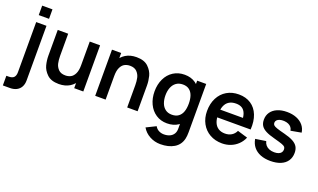

<svg xmlns="http://www.w3.org/2000/svg" viewBox="-105 -1294 3499 2111"><g transform="rotate(20 1644.5 -238.0)"><path d="M-10 240V127H15.7Q58.6 127 77.5 107.1Q96.3 87.2 96.3 45.8V-540H216.7V100Q216.7 143.2 199.4 174.8Q182.1 206.4 149.5 223.2Q117 240 72.2 240ZM96.3 -621.8V-732.5H216.7V-621.8Z M560.8 15.3Q470.3 15.3 423.2 -30.3Q376 -75.8 362.2 -130.5Q348.5 -185.2 348.5 -238.5V-540H470.5V-279.8Q470.5 -233 479 -194.7Q487.4 -156.3 515.5 -127.2Q543.5 -98.2 596.7 -98.2Q631.3 -98.2 659.2 -112.8Q687 -127.3 704.9 -164Q722.8 -200.7 722.8 -262.5L794.3 -231.8Q794.3 -162.1 767.3 -106Q740.3 -49.8 687.7 -17.2Q635 15.3 560.8 15.3ZM737.5 0V-167.5H722.8V-540H844V0Z M1357.5 -260.2Q1357.5 -307 1349 -345.3Q1340.6 -383.7 1312.5 -412.8Q1284.5 -441.8 1231.3 -441.8Q1196.7 -441.8 1168.8 -427.2Q1141 -412.7 1123.1 -376Q1105.2 -339.3 1105.2 -277.5L1033.7 -308.2Q1033.7 -377.9 1060.7 -434Q1087.7 -490.2 1140.3 -522.8Q1193 -555.3 1267.2 -555.3Q1357.7 -555.3 1404.8 -509.8Q1452 -464.2 1465.8 -409.5Q1479.5 -354.8 1479.5 -301.5V0H1357.5ZM983.2 0V-540H1090.5V-372.5H1105.2V0Z M1836.3 255Q1768.8 255 1711 223.6Q1653.3 192.2 1621.8 137.5L1733 82.5Q1747.7 110.8 1775.8 125.5Q1803.8 140.3 1837.2 140.3Q1875.3 140.3 1904.4 127.1Q1933.5 113.9 1949.7 88.1Q1965.8 62.2 1965 24.2V-129.7H1979.8V-540H2085.5V25.8Q2085.5 70.5 2078 102.2Q2060.2 178.2 1995.9 216.6Q1931.6 255 1836.3 255ZM1826.2 15Q1752.9 15 1696.8 -22.2Q1640.7 -59.4 1610.1 -124.4Q1579.5 -189.4 1579.5 -270.2Q1579.5 -351.9 1610.5 -416.8Q1641.4 -481.8 1698.5 -518.4Q1755.6 -555 1830.7 -555Q1905.4 -555 1958.5 -518.1Q2011.7 -481.2 2038.8 -416.8Q2066 -352.3 2066 -270.2Q2066 -187.8 2038.5 -123.3Q2010.9 -58.8 1956.8 -21.9Q1902.8 15 1826.2 15ZM1844.5 -92.8Q1891.4 -92.8 1921.5 -114.8Q1951.7 -136.7 1965.8 -176.3Q1979.8 -215.9 1979.8 -270.2Q1979.8 -324.2 1966 -363.7Q1952.1 -403.2 1922.8 -425.2Q1893.5 -447.2 1848.7 -447.2Q1801.6 -447.2 1769.9 -423.9Q1738.2 -400.6 1722.6 -360.6Q1707 -320.7 1707 -270.2Q1707 -219.2 1722.1 -179.2Q1737.2 -139.2 1768 -116Q1798.9 -92.8 1844.5 -92.8Z M2470.8 15Q2389.8 15 2327.4 -20.3Q2265 -55.7 2230.2 -119.3Q2195.5 -182.9 2195.5 -264.2Q2195.5 -351.3 2229.4 -417.2Q2263.3 -483.2 2324.2 -519.1Q2385.2 -555 2464.2 -555Q2547 -555 2606.2 -516Q2665.4 -477.1 2693.8 -404.9Q2722.2 -332.8 2715.6 -236.3H2596V-280.3Q2595.7 -339.5 2582.1 -376.6Q2568.6 -413.7 2540.8 -431.7Q2512.9 -449.7 2469.2 -449.7Q2420.2 -449.7 2387.7 -429.2Q2355.1 -408.8 2339 -368.9Q2323 -329 2323 -270Q2323 -215.2 2339 -176.7Q2355.1 -138.2 2386.8 -118Q2418.6 -97.8 2464.2 -97.8Q2508.2 -97.8 2540.6 -117.6Q2573 -137.4 2590.5 -174.8L2709.7 -139Q2689.3 -90.9 2653.2 -56.2Q2617 -21.4 2570 -3.2Q2522.9 15 2470.8 15ZM2285 -236.3V-327.5H2656.7V-236.3Z M3036.2 14.8Q2969.8 14.8 2919.3 -5.3Q2868.8 -25.5 2837.7 -63.8Q2806.6 -102.2 2797.5 -156.7L2920.5 -175.5Q2926.6 -148.7 2943.3 -129.3Q2960.1 -110 2985.9 -99.8Q3011.8 -89.7 3044.7 -89.7Q3073.2 -89.7 3093.6 -97.5Q3114 -105.2 3124.8 -119.7Q3135.5 -134.1 3135.5 -154.2Q3135.5 -173.4 3126.4 -184.2Q3117.3 -194.9 3089.9 -204.9Q3062.4 -214.9 2998 -232.2Q2929.1 -249.9 2889.6 -270.7Q2850.1 -291.4 2832.6 -319.6Q2815.2 -347.8 2815.2 -389Q2815.2 -439 2841.5 -476.6Q2867.8 -514.2 2915.8 -534.6Q2963.8 -555 3027.7 -555Q3090 -555 3139 -535.5Q3188.1 -515.9 3218.2 -479.8Q3248.2 -443.7 3254.8 -395.7L3131.8 -373.5Q3128.7 -396.3 3115.5 -413Q3102.3 -429.8 3080.6 -439.3Q3058.8 -448.8 3029.7 -450.5Q3001.4 -451.8 2980 -445.3Q2958.6 -438.8 2946.8 -426Q2935 -413.1 2935 -395.2Q2935 -378.8 2945.8 -368Q2956.6 -357.3 2986.6 -346.8Q3016.7 -336.2 3082.5 -319.7Q3147.9 -302.8 3186.1 -281.7Q3224.3 -260.5 3241.6 -231.3Q3258.8 -202.2 3258.8 -159.7Q3258.8 -105.8 3232.2 -66.3Q3205.6 -26.8 3155.3 -6Q3105.1 14.8 3036.2 14.8Z"/></g></svg>

Font: Manrope
Style: Regular
Weight: 400
Designer: Mikhail Sharanda
Foundry: Mikhail Sharanda
Version: Version 4.503